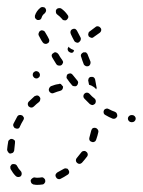

<svg xmlns="http://www.w3.org/2000/svg" viewBox="-20 -504 401 539"><path d="M98 14Q100 14 102 13Q104 12 105 10Q106 8 107 7Q107 5 107 3Q107 -1 103 -4Q100 -7 96 -6Q90 -5 84 -5Q81 -5 77 -6Q73 -6 70 -3Q67 -1 66 3Q66 5 67 7Q67 9 69 11Q70 12 72 13Q73 14 75 14Q80 15 84 15Q91 15 98 14ZM174 -19Q175 -23 172 -27Q171 -29 170 -30Q168 -31 166 -31Q164 -32 162 -31Q160 -31 159 -30Q150 -25 141 -20Q138 -18 136 -14Q135 -10 137 -7Q138 -5 139 -4Q141 -2 142 -2Q144 -1 146 -1Q148 -1 150 -2Q160 -7 169 -13Q173 -15 174 -19ZM31 -7Q35 -7 38 -9Q41 -12 41 -16Q41 -21 38 -24Q32 -30 28 -38Q26 -42 22 -43Q18 -44 14 -43Q12 -42 11 -40Q10 -39 9 -37Q9 -35 9 -33Q9 -31 10 -29Q16 -18 24 -10Q27 -7 31 -7ZM226 -68Q227 -70 226 -72Q226 -74 225 -75Q224 -77 222 -78Q219 -81 215 -80Q211 -80 208 -76Q202 -68 196 -61Q193 -58 193 -54Q193 -50 196 -47Q198 -46 199 -45Q201 -44 203 -44Q205 -44 207 -45Q209 -46 210 -47Q218 -56 224 -64Q226 -66 226 -68ZM3 -77Q5 -73 9 -73Q11 -73 13 -74Q15 -74 17 -76Q18 -77 19 -79Q20 -81 20 -83Q21 -93 22 -102Q23 -107 21 -110Q18 -113 14 -114Q12 -114 10 -114Q8 -113 7 -112Q5 -111 4 -109Q3 -108 3 -106Q1 -95 0 -84Q0 -80 3 -77ZM254 -141Q252 -144 248 -145Q244 -146 240 -144Q237 -141 236 -137Q234 -128 231 -118Q230 -115 231 -111Q233 -107 237 -106Q239 -105 241 -105Q243 -105 245 -106Q247 -107 248 -108Q249 -110 250 -112Q254 -123 256 -133Q257 -137 254 -141ZM17 -153Q17 -151 18 -149Q19 -147 20 -146Q21 -144 23 -144Q27 -142 31 -143Q35 -145 36 -149Q40 -158 45 -166Q46 -168 47 -170Q47 -172 47 -174Q46 -176 45 -177Q44 -179 42 -180Q38 -182 34 -181Q30 -180 28 -176Q23 -167 18 -157Q17 -155 17 -153ZM358 -164Q361 -167 361 -171Q361 -175 358 -178Q355 -181 351 -181H349Q345 -181 342 -178Q339 -175 339 -171Q339 -167 342 -164Q345 -161 349 -161H351Q355 -161 358 -164ZM303 -171Q307 -173 309 -177Q310 -181 308 -185Q307 -188 303 -190Q294 -193 285 -198Q282 -200 278 -199Q274 -198 272 -195Q270 -191 271 -187Q272 -183 276 -181Q286 -175 296 -171Q299 -170 303 -171ZM59 -216Q58 -214 58 -212Q58 -210 59 -208Q59 -206 61 -205Q64 -202 68 -202Q72 -202 75 -205Q82 -212 90 -218Q93 -221 93 -225Q94 -229 91 -232Q90 -234 88 -235Q86 -236 84 -236Q82 -236 80 -235Q79 -235 77 -234Q69 -227 61 -219Q59 -217 59 -216ZM240 -209Q244 -210 247 -213Q249 -216 249 -220Q249 -224 246 -227Q238 -233 231 -241Q228 -244 224 -244Q220 -244 217 -241Q214 -238 214 -234Q214 -230 217 -227Q225 -219 232 -212Q236 -209 240 -209ZM148 -269Q147 -269 145 -268Q135 -267 123 -262Q121 -261 120 -259Q118 -258 118 -256Q117 -254 117 -252Q117 -250 118 -248Q119 -245 123 -243Q127 -241 131 -243Q141 -247 149 -249Q153 -250 155 -253Q157 -256 157 -260Q157 -261 157 -261Q157 -261 157 -261Q154 -264 151 -268Q150 -268 148 -269ZM228 -280Q228 -282 229 -284Q230 -286 232 -287Q233 -288 235 -288Q239 -289 243 -287Q246 -285 247 -281Q249 -270 251 -259Q252 -258 251 -256Q251 -255 250 -253Q248 -255 247 -257Q242 -261 236 -264Q233 -265 230 -266Q229 -271 228 -276Q227 -278 228 -280ZM189 -262Q193 -261 196 -264Q197 -265 198 -267Q199 -269 199 -271Q200 -273 199 -274Q199 -276 197 -278Q191 -286 184 -294Q182 -297 178 -298Q174 -298 170 -296Q167 -293 167 -289Q166 -285 169 -282Q175 -273 182 -265Q184 -262 189 -262ZM73 -299Q72 -297 72 -296Q72 -294 72 -292Q73 -290 74 -288Q76 -285 80 -284Q85 -283 88 -286Q90 -287 91 -289Q92 -291 92 -293Q92 -294 92 -296Q91 -298 90 -300Q88 -303 84 -304Q79 -305 76 -302Q74 -301 73 -299ZM224 -354Q223 -356 221 -357Q219 -357 217 -357Q215 -357 214 -357Q210 -355 208 -352Q206 -348 208 -344Q211 -334 215 -324Q215 -323 217 -321Q218 -320 220 -319Q221 -318 223 -318Q225 -318 227 -318Q231 -319 233 -323Q235 -327 234 -331Q230 -341 226 -351Q226 -353 224 -354ZM145 -320Q149 -319 152 -321Q154 -322 155 -324Q156 -326 157 -328Q157 -330 157 -331Q156 -333 155 -335Q149 -343 144 -352Q141 -356 137 -357Q133 -358 130 -355Q126 -353 125 -349Q125 -345 127 -342Q133 -332 138 -324Q141 -320 145 -320ZM179 -356Q175 -357 172 -360Q171 -362 170 -364Q170 -365 170 -367Q170 -369 171 -370Q172 -371 173 -373Q174 -371 175 -370Q180 -366 186 -364Q187 -363 188 -363Q188 -362 187 -361Q187 -359 186 -358Q183 -355 179 -356ZM96 -391 100 -385Q102 -382 106 -381Q110 -380 113 -382Q115 -383 116 -384Q118 -386 118 -388Q119 -390 118 -392Q118 -394 117 -395L114 -401Q110 -408 107 -413Q106 -415 105 -416Q103 -418 101 -418Q99 -419 97 -419Q95 -418 94 -418Q90 -416 89 -412Q87 -408 89 -404Q92 -398 96 -391ZM191 -423Q187 -424 183 -422Q179 -420 178 -416Q177 -412 179 -408Q183 -399 188 -390Q190 -386 194 -385Q197 -383 201 -385Q203 -386 204 -388Q206 -389 206 -391Q207 -393 207 -395Q207 -397 206 -399Q201 -408 196 -418Q194 -421 191 -423ZM229 -413Q228 -411 228 -409Q227 -407 228 -405Q228 -404 229 -402Q232 -399 236 -398Q240 -397 243 -400L260 -412Q263 -414 264 -418Q265 -423 262 -426Q260 -429 256 -430Q251 -431 248 -428L232 -416Q230 -415 229 -413ZM145 -481Q141 -481 138 -477Q136 -474 137 -470Q137 -466 141 -463Q148 -458 154 -451Q155 -449 157 -448Q159 -447 161 -447Q163 -447 165 -447Q167 -448 168 -449Q171 -452 172 -456Q172 -460 169 -463Q162 -473 152 -480Q149 -482 145 -481ZM78 -456Q78 -454 79 -453Q80 -451 82 -450Q83 -448 85 -448Q89 -447 93 -449Q96 -451 97 -455Q99 -462 106 -467Q107 -468 108 -470Q109 -471 109 -473Q110 -475 109 -477Q109 -479 107 -481Q105 -484 101 -484Q97 -485 93 -482Q82 -473 78 -460Q78 -458 78 -456Z"/></svg>

Font: FRB American Cursive Dashed Light
Style: Italic
Weight: 300
Italic angle: -25°
Version: Version 2.0;Modular Font Editor K font №1